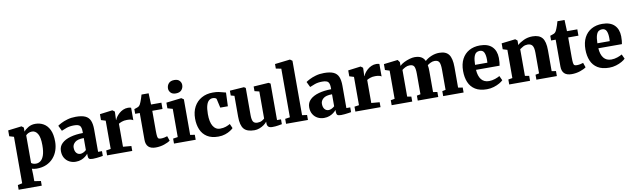

<svg xmlns="http://www.w3.org/2000/svg" viewBox="-53 -1546 8294 2514"><g transform="rotate(-10 4094.0 -289.0)"><path d="M617.5 -296Q617.5 -235.5 598.8 -180.2Q580 -125 542.2 -81.8Q504.5 -38.5 448.8 -13.8Q393 11 318.5 11Q301.5 11 283.5 7.8Q265.5 4.5 255.5 1L258.5 82V167L344.5 180V242H37.5V180L97.5 167V-451L37.5 -469V-547L216.5 -569H218.5L245.5 -548V-494Q266 -521 306.8 -545.5Q347.5 -570 400.5 -570Q460 -570 509.2 -542.2Q558.5 -514.5 588 -454.2Q617.5 -394 617.5 -296ZM341.5 -478Q314 -478 291.5 -466.8Q269 -455.5 258.5 -442V-76Q265.5 -68 282.2 -61.5Q299 -55 321.5 -55Q355 -55 383 -76.2Q411 -97.5 427.8 -146.5Q444.5 -195.5 444.5 -279Q444.5 -385 415.5 -431.5Q386.5 -478 341.5 -478Z M670 -160Q670 -221 712.2 -261.5Q754.5 -302 827.8 -322.5Q901 -343 994.5 -343.5V-363Q994.5 -414.5 976.5 -438.2Q958.5 -462 896 -462Q838.5 -462 795.8 -446.5Q753 -431 729 -420L694 -492.5Q707 -503 741.8 -521.2Q776.5 -539.5 827.2 -554.2Q878 -569 938.5 -569Q1018.5 -569 1064 -548.2Q1109.5 -527.5 1128.8 -482.2Q1148 -437 1148 -363.5V-66H1199.5V-3Q1188 -0.5 1164.5 3Q1141 6.5 1114.2 9.2Q1087.5 12 1066 12Q1027.5 12 1015.2 0.5Q1003 -11 1003 -43.5V-66.5Q990.5 -50.5 967.5 -32.2Q944.5 -14 912.2 -1.5Q880 11 839 11Q793.5 11 755 -9Q716.5 -29 693.2 -67.2Q670 -105.5 670 -160ZM916.5 -80.5Q935 -80.5 957 -91.2Q979 -102 994.5 -117V-276.5Q911.5 -276 876.8 -246Q842 -216 842 -176Q842 -131 862.2 -105.8Q882.5 -80.5 916.5 -80.5Z M1256 0V-65.5L1317 -74.5V-450.5L1257.5 -469V-547.5L1423.5 -569H1426.5L1455 -548V-524L1451.5 -437H1455Q1459.5 -452.5 1474.2 -474.2Q1489 -496 1512.5 -517.2Q1536 -538.5 1566.8 -552.5Q1597.5 -566.5 1633.5 -566.5Q1647.5 -566.5 1657.8 -564.2Q1668 -562 1674 -559.5V-393.5Q1662 -402.5 1643 -407.2Q1624 -412 1591.5 -412Q1551.5 -412 1523 -401.2Q1494.5 -390.5 1480.5 -381V-75L1590.5 -65.5V0Z M1902.5 9Q1773.5 9 1773.5 -116V-472H1712.5V-534.5Q1731.5 -542 1749 -547Q1766.5 -552 1777 -561.5Q1787.5 -571.5 1793.8 -583Q1800 -594.5 1807 -612.5Q1815 -631.5 1823.2 -656.5Q1831.5 -681.5 1838 -706H1932.5L1938.5 -556H2076V-472H1940V-207.5Q1940 -155.5 1943.8 -131.5Q1947.5 -107.5 1958.5 -101.2Q1969.5 -95 1990.5 -95Q2013 -95 2036 -100Q2059 -105 2074.5 -110.5L2096 -48Q2069 -27 2015.5 -9Q1962 9 1902.5 9Z M2208.5 -75.5V-450.5L2140.5 -470V-545L2341 -569H2343L2373.5 -548V-75L2434 -66V0H2145.5V-66ZM2284 -642.5Q2238.5 -642.5 2215.8 -667.5Q2193 -692.5 2193 -723.5Q2193 -763 2217.8 -791Q2242.5 -819 2293 -819H2294Q2340 -819 2362.5 -794Q2385 -769 2385 -738Q2385 -698.5 2360.2 -670.5Q2335.5 -642.5 2285 -642.5Z M2474 -274Q2474 -364 2510 -430.5Q2546 -497 2610.8 -533.5Q2675.5 -570 2761 -570Q2807.5 -570 2839.5 -563.5Q2871.5 -557 2893.8 -549.8Q2916 -542.5 2932 -540L2925 -358.5H2824L2798 -474Q2795 -487.5 2778.5 -492.8Q2762 -498 2749 -498Q2720 -498 2697.8 -480Q2675.5 -462 2662.5 -419.8Q2649.5 -377.5 2649 -303.5Q2648.5 -196.5 2682.5 -142Q2716.5 -87.5 2772.5 -87.5Q2819 -87.5 2852.5 -99.5Q2886 -111.5 2909.5 -125.5L2935.5 -66.5Q2923.5 -53 2895.2 -34.8Q2867 -16.5 2826.2 -2.8Q2785.5 11 2735.5 11Q2644 11 2586.2 -26Q2528.5 -63 2501.2 -127.5Q2474 -192 2474 -274Z M3451.5 10Q3415 10 3399.2 -6Q3383.5 -22 3383.5 -51V-73Q3368.5 -52.5 3341.8 -33.2Q3315 -14 3282 -1.5Q3249 11 3214.5 11Q3116.5 11 3075 -37.5Q3033.5 -86 3033.5 -200V-478L2986.5 -491V-555L3174.5 -568H3175.5L3197.5 -554V-196Q3197.5 -131 3213.8 -105.5Q3230 -80 3270.5 -80Q3306.5 -80 3330 -93.5Q3353.5 -107 3364.5 -118V-478L3302.5 -493V-555L3500.5 -568H3503.5L3527.5 -554V-69H3580.5V-5Q3562 -1.5 3528.2 4.2Q3494.5 10 3451.5 10Z M3699.5 -75.5V-722L3629 -735.5V-796L3829.5 -819.5H3832L3861.5 -798.5V-75L3926.5 -66V0H3635.5V-66Z M3971 -160Q3971 -221 4013.2 -261.5Q4055.5 -302 4128.8 -322.5Q4202 -343 4295.5 -343.5V-363Q4295.5 -414.5 4277.5 -438.2Q4259.5 -462 4197 -462Q4139.5 -462 4096.8 -446.5Q4054 -431 4030 -420L3995 -492.5Q4008 -503 4042.8 -521.2Q4077.5 -539.5 4128.2 -554.2Q4179 -569 4239.5 -569Q4319.5 -569 4365 -548.2Q4410.5 -527.5 4429.8 -482.2Q4449 -437 4449 -363.5V-66H4500.5V-3Q4489 -0.5 4465.5 3Q4442 6.5 4415.2 9.2Q4388.5 12 4367 12Q4328.5 12 4316.2 0.5Q4304 -11 4304 -43.5V-66.5Q4291.5 -50.5 4268.5 -32.2Q4245.5 -14 4213.2 -1.5Q4181 11 4140 11Q4094.5 11 4056 -9Q4017.5 -29 3994.2 -67.2Q3971 -105.5 3971 -160ZM4217.5 -80.5Q4236 -80.5 4258 -91.2Q4280 -102 4295.5 -117V-276.5Q4212.5 -276 4177.8 -246Q4143 -216 4143 -176Q4143 -131 4163.2 -105.8Q4183.5 -80.5 4217.5 -80.5Z M4557 0V-65.5L4618 -74.5V-450.5L4558.5 -469V-547.5L4724.5 -569H4727.5L4756 -548V-524L4752.5 -437H4756Q4760.5 -452.5 4775.2 -474.2Q4790 -496 4813.5 -517.2Q4837 -538.5 4867.8 -552.5Q4898.5 -566.5 4934.5 -566.5Q4948.5 -566.5 4958.8 -564.2Q4969 -562 4975 -559.5V-393.5Q4963 -402.5 4944 -407.2Q4925 -412 4892.5 -412Q4852.5 -412 4824 -401.2Q4795.5 -390.5 4781.5 -381V-75L4891.5 -65.5V0Z M5039.5 0V-66L5092 -75.5V-450.5L5033 -469V-547.5L5214.5 -569H5220L5243.5 -536.5L5243 -487Q5265.5 -510 5302 -528Q5338.5 -546 5376.8 -556.8Q5415 -567.5 5442.5 -567.5Q5497 -567.5 5530.2 -549Q5563.5 -530.5 5580.5 -492.5Q5613 -524 5664.8 -545.8Q5716.5 -567.5 5771 -567.5Q5859.5 -567.5 5897.8 -516Q5936 -464.5 5936 -349V-75.5L5996 -66V0H5724.5V-66L5769.5 -75.5V-344.5Q5769.5 -416 5753.5 -444.5Q5737.5 -473 5692.5 -473Q5665 -473 5639.5 -460.2Q5614 -447.5 5596.5 -434Q5600.5 -415.5 5601.8 -394Q5603 -372.5 5603 -348.5V-75.5L5659 -66V0H5386.5V-66L5435.5 -75.5V-348Q5435.5 -417.5 5420.8 -445.2Q5406 -473 5361.5 -473Q5331 -473 5303.8 -459Q5276.5 -445 5259 -430.5V-75.5L5313 -66V0Z M6306.5 11Q6211 11 6151.8 -26Q6092.5 -63 6065.2 -128.2Q6038 -193.5 6038 -278Q6038 -370.5 6072 -435.8Q6106 -501 6167.8 -535.5Q6229.5 -570 6312 -570Q6418 -570 6472.8 -516.2Q6527.5 -462.5 6529.5 -367Q6529.5 -333 6527.2 -308Q6525 -283 6521 -264H6207.5Q6213 -179.5 6249 -134.5Q6285 -89.5 6351.5 -89.5Q6391.5 -89.5 6431.8 -103.2Q6472 -117 6494.5 -131L6522.5 -70.5Q6507.5 -54 6474.5 -35Q6441.5 -16 6397.8 -2.5Q6354 11 6306.5 11ZM6206.5 -330.5H6370.5Q6371 -341 6371.5 -351.2Q6372 -361.5 6372 -372Q6372 -431 6355.8 -465.8Q6339.5 -500.5 6297 -500.5Q6271.5 -500.5 6251.8 -487Q6232 -473.5 6220 -437Q6208 -400.5 6206.5 -330.5Z M6657.5 -75.5V-450.5L6598.5 -469V-547.5L6780 -569H6783L6809.5 -548V-511.5L6808.5 -488Q6840 -517.5 6893.5 -542.5Q6947 -567.5 7010 -567.5Q7098.5 -567.5 7139.2 -519Q7180 -470.5 7180 -352.5V-75L7236 -66.5V0H6964V-66L7012.5 -75V-348Q7012.5 -417.5 6992.8 -445.2Q6973 -473 6928.5 -473Q6896.5 -473 6869 -458Q6841.5 -443 6824.5 -430V-75.5L6879.5 -66V0H6602.5V-66Z M7432.5 9Q7303.5 9 7303.5 -116V-472H7242.5V-534.5Q7261.5 -542 7279 -547Q7296.5 -552 7307 -561.5Q7317.5 -571.5 7323.8 -583Q7330 -594.5 7337 -612.5Q7345 -631.5 7353.2 -656.5Q7361.5 -681.5 7368 -706H7462.5L7468.5 -556H7606V-472H7470V-207.5Q7470 -155.5 7473.8 -131.5Q7477.5 -107.5 7488.5 -101.2Q7499.5 -95 7520.5 -95Q7543 -95 7566 -100Q7589 -105 7604.5 -110.5L7626 -48Q7599 -27 7545.5 -9Q7492 9 7432.5 9Z M7933 11Q7837.5 11 7778.2 -26Q7719 -63 7691.8 -128.2Q7664.5 -193.5 7664.5 -278Q7664.5 -370.5 7698.5 -435.8Q7732.5 -501 7794.2 -535.5Q7856 -570 7938.5 -570Q8044.5 -570 8099.2 -516.2Q8154 -462.5 8156 -367Q8156 -333 8153.8 -308Q8151.5 -283 8147.5 -264H7834Q7839.5 -179.5 7875.5 -134.5Q7911.5 -89.5 7978 -89.5Q8018 -89.5 8058.2 -103.2Q8098.5 -117 8121 -131L8149 -70.5Q8134 -54 8101 -35Q8068 -16 8024.2 -2.5Q7980.5 11 7933 11ZM7833 -330.5H7997Q7997.5 -341 7998 -351.2Q7998.5 -361.5 7998.5 -372Q7998.5 -431 7982.2 -465.8Q7966 -500.5 7923.5 -500.5Q7898 -500.5 7878.2 -487Q7858.5 -473.5 7846.5 -437Q7834.5 -400.5 7833 -330.5Z"/></g></svg>

Font: Merriweather Black
Style: Regular
Weight: 900
Designer: Eben Sorkin
Foundry: Eben Sorkin
Version: Version 2.200;gftools[0.9.31]